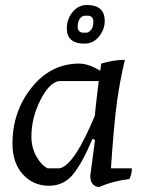

<svg xmlns="http://www.w3.org/2000/svg" viewBox="-20 -735 586 770"><path d="M509 -60Q509 -37 499 -17Q432 -9 378 15Q363 15 352.5 4Q342 -7 342 -30L361 -173L351 -179Q314 -89 276 -39.5Q238 10 176 10Q114 10 72 -35.5Q30 -81 30 -159Q30 -288 107 -384Q184 -480 298 -480Q335 -480 382 -451Q384 -469 386 -480Q436 -495 481 -495Q462 -418 449.5 -329Q437 -240 425 -60ZM106 -187Q106 -143 126 -107.5Q146 -72 171 -60H219Q277 -71 360 -270Q364 -312 376 -410H216Q177 -403 141.5 -332.5Q106 -262 106 -187ZM319 -560Q248 -560 248 -621Q248 -658 271 -686.5Q294 -715 328.5 -715Q363 -715 381.5 -699.5Q400 -684 400 -650.5Q400 -617 377 -588.5Q354 -560 319 -560ZM336 -672H317Q308 -670 300 -659.5Q292 -649 291.5 -628.5Q291 -608 310 -604H329Q338 -606 346 -616.5Q354 -627 354.5 -647.5Q355 -668 336 -672Z"/></svg>

Font: Kotta One
Style: Regular
Weight: 400
Designer: Ania Kruk
Foundry: Ania Kruk
Version: Version 1.001